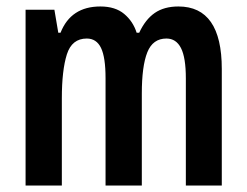

<svg xmlns="http://www.w3.org/2000/svg" viewBox="-20 -573 762 593"><path d="M531 -553Q665 -553 665 -360V0H554V-331Q554 -395 539 -424.5Q524 -454 494 -454Q452 -454 435 -411.5Q418 -369 418 -284V0H306V-332Q306 -396 292 -425Q278 -454 248 -454Q202 -454 186.5 -405Q171 -356 171 -269V0H59V-543H148L160 -472H167Q199 -553 290 -553Q336 -553 363.5 -530Q391 -507 402 -472H410Q429 -513 458 -533Q487 -553 531 -553Z"/></svg>

Font: Noto Sans Ethiopic ExtraCondensed SemiBold
Style: Regular
Weight: 600
Width: 2
Designer: Monotype Design Team
Foundry: Monotype Imaging Inc.
Version: Version 2.102; ttfautohint (v1.8.4.7-5d5b)